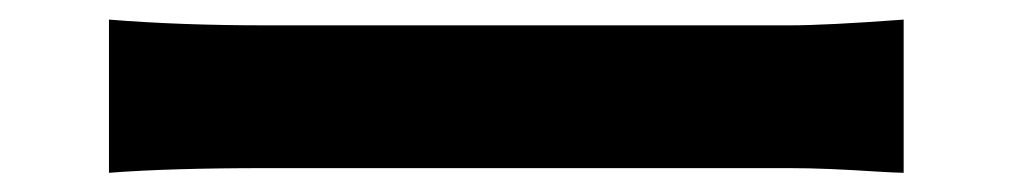

<svg xmlns="http://www.w3.org/2000/svg" viewBox="-20 -483 1040 197"><path d="M91.8 -305.7V-462.9Q164.1 -457 252.9 -457H790Q828.1 -457 907.2 -462.9V-305.7Q900.4 -305.7 877.4 -307.1Q854.5 -308.6 831.5 -309.6Q808.6 -310.5 790 -310.5H252.9Q153.3 -310.5 91.8 -305.7Z"/></svg>

Font: GenEi Gothic M Regular
Style: Bold
Weight: 700
Designer: o_tamon (Modified); [Source Han Sans]
Ryoko NISHIZUKA  (kana & ideographs); Paul D. Hunt (Latin, Greek & Cyrillic); Wenl
Version: Version 1.1a;Original Version 1.004